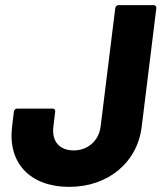

<svg xmlns="http://www.w3.org/2000/svg" viewBox="-20 -720 629 748"><path d="M250 8C400 8 515 -86 532 -226L589 -688C590 -695 585 -700 579 -700H442C435 -700 430 -695 429 -688L372 -227C365 -171 321 -134 268 -134C210 -134 181 -171 188 -227L195 -285C196 -292 192 -297 185 -297H47C40 -297 35 -292 34 -285L27 -226C10 -86 96 8 250 8Z"/></svg>

Font: Barlow ExtraBold
Style: Italic
Weight: 800
Italic angle: -7°
Designer: Jeremy Tribby
Foundry: Tribby Type
Version: Version 1.422;hotconv 1.0.109;makeotfexe 2.5.65596